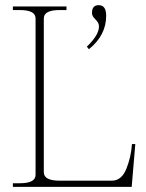

<svg xmlns="http://www.w3.org/2000/svg" viewBox="-20 -725 565 745"><path d="M317 -544Q364 -589 364 -622Q364 -631 360.5 -637Q357 -643 350 -650Q349 -651 343 -658Q337 -665 337 -676Q337 -690 343.5 -697.5Q350 -705 363 -705Q392 -705 392 -664Q392 -588 325 -534ZM30 -14H57Q87 -14 102.5 -22Q118 -30 118 -47V-653Q118 -670 102.5 -678Q87 -686 57 -686H30V-700H238V-686H211Q181 -686 165.5 -678Q150 -670 150 -653V-57Q150 -40 165.5 -32Q181 -24 211 -24H414Q452 -24 470.5 -70.5Q489 -117 492 -166H505L491 0H30Z"/></svg>

Font: Taviraj Thin
Style: Regular
Weight: 250
Designer: Katatrad Team
Foundry: CadsonDemak
Version: Version 1.001